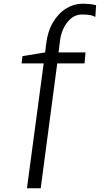

<svg xmlns="http://www.w3.org/2000/svg" viewBox="-20 -839 557 1033"><path d="M199 174H125L215 -498H96L101 -537L223 -557L228 -600Q236 -670 265.2 -719Q294.5 -768 336.2 -793.5Q378 -819 423 -819Q441 -819 461.2 -817.2Q481.5 -815.5 497 -811L493 -748Q479.5 -755 464.2 -758Q449 -761 421 -761Q375.5 -761 343 -720.2Q310.5 -679.5 303 -621L295 -557H440L435 -498H288Z"/></svg>

Font: Merriweather Sans Variable Regular
Style: Italic
Weight: 300
Italic angle: -8°
Designer: Eben Sorkin
Foundry: Eben Sorkin
Version: Version 2.001